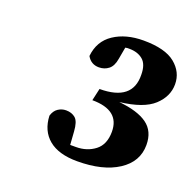

<svg xmlns="http://www.w3.org/2000/svg" viewBox="-85 -915 597 592"><g transform="rotate(20 214.0 -619.0)"><path d="M225 -409Q164 -409 131.5 -436Q99 -463 97 -512Q102 -529 114 -537Q126 -545 140 -545Q159 -545 171 -534.5Q183 -524 185 -492L188 -449Q192 -449 197 -449Q202 -449 207 -449Q243 -449 269 -469Q295 -489 295 -531Q295 -602 205 -602L214 -642Q322 -642 320 -727Q320 -761 303 -775.5Q286 -790 258 -790Q255 -790 252 -790Q249 -790 245 -789L238 -750Q234 -725 220.5 -714.5Q207 -704 189 -704Q163 -704 150 -727Q155 -777 194 -803Q233 -829 291 -829Q362 -829 395 -802Q428 -775 428 -735Q428 -695 395 -664.5Q362 -634 285 -625Q347 -619 378 -596.5Q409 -574 409 -529Q409 -474 359 -441.5Q309 -409 225 -409Z"/></g></svg>

Font: Source Serif 4 SmText
Style: Bold Italic
Weight: 700
Italic angle: -12°
Designer: Frank Grießhammer
Foundry: Adobe
Version: Version 4.005;hotconv 1.1.0;makeotfexe 2.6.0